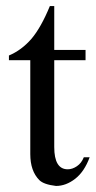

<svg xmlns="http://www.w3.org/2000/svg" viewBox="-20 -614 319 641"><path d="M161.1 -123Q161.1 -48.8 206.1 -48.8Q221.7 -48.8 236.8 -59.1Q252 -69.3 259.8 -88.9H279.3Q261.7 -41 231 -17.1Q200.2 6.8 167 6.8Q126 2 111.3 -12.7Q81.1 -43 81.1 -99.6V-413.1H9.8V-428.7Q51.8 -446.3 85 -484.4Q117.2 -522.5 146.5 -593.8H161.1V-447.3H265.6V-413.1H161.1Z"/></svg>

Font: Menaion Unicode
Style: Regular
Weight: 400
Designer: Aleksandr Andreev
Foundry: Ponomar Technologies, Inc.
Version: 2.0